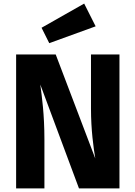

<svg xmlns="http://www.w3.org/2000/svg" viewBox="-20 -1052 756 1072"><path d="M450 -1032 212 -897 255 -811 514 -905ZM647 -748H488V-446C488 -326 502 -228 512 -167L291 -748H70V0H228V-274C228 -413 214 -512 205 -580L421 0H647Z"/></svg>

Font: Glow Sans SC Normal ExtraBold
Style: Regular
Weight: 800
Designer: Ryoko NISHIZUKA (kana, bopomofo & ideographs); Paul D. Hunt (Latin, Greek & Cyrillic); Sandoll Communications, Soo-young
Version: Version 0.93